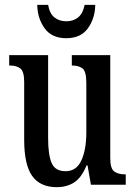

<svg xmlns="http://www.w3.org/2000/svg" viewBox="-20 -764 561 794"><path d="M215 10Q146 10 113 -36.5Q80 -83 80 -186V-425Q80 -468 64.5 -480.5Q49 -493 22 -493H18V-536H179V-193Q179 -124 193.5 -90Q208 -56 251 -56Q296 -56 316.5 -100.5Q337 -145 337 -217V-421Q337 -469 321 -481Q305 -493 280 -493H277V-536H436V-110Q436 -66 453 -54.5Q470 -43 495 -43H500V0H356L342 -80H338Q317 -29 286.5 -9.5Q256 10 215 10ZM254 -606Q194 -606 164.5 -647Q135 -688 134 -744H179Q185 -708 205 -692Q225 -676 254 -676Q283 -676 303 -692Q323 -708 330 -744H374Q373 -688 343.5 -647Q314 -606 254 -606Z"/></svg>

Font: Noto Serif Myanmar ExtraCondensed Medium
Style: Regular
Weight: 500
Width: 2
Designer: Ben Mitchell and the Monotype Design Team
Foundry: Monotype Imaging Inc.
Version: Version 2.106; ttfautohint (v1.8.4.7-5d5b)